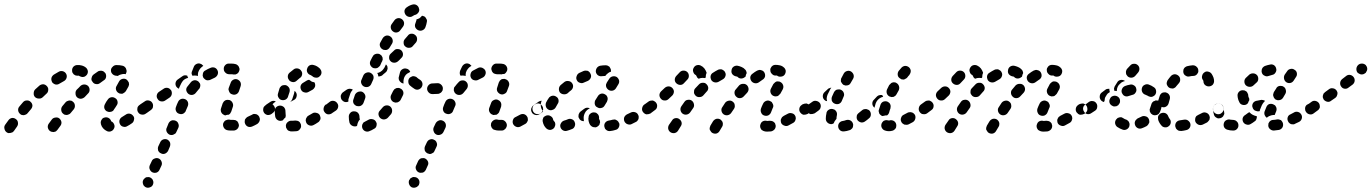

<svg xmlns="http://www.w3.org/2000/svg" viewBox="-45 -587 6429 900"><path d="M29 -29Q21 -35 11 -34Q1 -32 -5 -24Q-15 -11 -21 -2Q-27 7 -24 17Q-22 27 -14 33Q-10 36 -5 37Q0 37 5 36Q10 35 14 33Q18 30 21 26Q26 18 35 6Q41 -3 39 -13Q38 -23 29 -29ZM233 -32Q225 -38 215 -36Q204 -35 198 -27L184 -8Q178 0 179 10Q181 21 189 27Q193 30 198 31Q203 32 207 32Q212 31 217 29Q221 26 224 22L238 3Q244 -5 243 -15Q241 -25 233 -32ZM467 30Q472 30 476 28Q481 26 484 23Q488 19 490 14Q494 5 490 -4Q486 -14 477 -18Q476 -18 476 -19Q473 -29 464 -34Q455 -39 445 -36Q440 -35 436 -32Q433 -29 430 -24Q428 -20 427 -15Q427 -10 428 -5Q431 6 438 14Q446 23 457 28Q462 30 467 30ZM580 -43Q577 -47 573 -50Q569 -53 564 -54Q559 -55 554 -54Q549 -53 545 -50Q535 -44 526 -38Q518 -33 515 -23Q513 -13 518 -4Q523 5 533 7Q543 10 552 4Q562 -1 573 -9Q581 -14 583 -25Q586 -35 580 -43ZM98 -110Q91 -117 80 -116Q70 -116 63 -108Q54 -98 46 -88Q39 -80 40 -70Q41 -60 49 -53Q52 -50 57 -48Q62 -47 67 -47Q72 -48 76 -50Q81 -52 84 -56Q92 -66 100 -75Q107 -83 107 -93Q106 -103 98 -110ZM297 -110Q294 -113 289 -115Q284 -116 279 -116Q274 -115 270 -113Q265 -111 262 -107L247 -89Q241 -81 242 -71Q243 -60 251 -54Q254 -51 259 -49Q264 -48 269 -48Q274 -49 278 -51Q283 -53 286 -57L301 -75Q307 -83 306 -93Q305 -104 297 -110ZM652 -73Q652 -78 651 -82Q650 -87 647 -91Q642 -100 631 -102Q621 -103 613 -97L609 -95Q605 -92 602 -88Q599 -84 599 -79Q598 -74 599 -69Q600 -64 603 -60Q609 -51 619 -50Q629 -48 638 -54L641 -57Q645 -59 648 -64Q651 -68 652 -73ZM444 -80Q447 -70 456 -65Q461 -63 466 -62Q470 -62 475 -63Q480 -64 484 -67Q488 -70 490 -75Q492 -79 495 -82L502 -93Q508 -101 506 -111Q504 -122 495 -127Q486 -133 476 -131Q466 -129 460 -120L453 -110Q450 -105 447 -99Q442 -90 444 -80ZM368 -184Q360 -191 350 -191Q340 -191 332 -184Q324 -175 315 -167Q308 -159 309 -149Q309 -138 316 -131Q324 -124 334 -124Q344 -125 352 -132Q360 -140 367 -148Q375 -155 375 -166Q375 -176 368 -184ZM181 -165Q182 -170 180 -175Q178 -180 175 -183Q168 -191 158 -192Q148 -192 140 -186Q130 -177 120 -168Q113 -161 113 -150Q112 -140 119 -132Q127 -125 137 -125Q147 -124 155 -131Q164 -140 173 -148Q177 -151 179 -156Q181 -160 181 -165ZM511 -151Q515 -148 520 -148Q525 -147 530 -148Q534 -150 538 -153Q542 -156 545 -160Q551 -170 557 -181Q559 -185 560 -190Q560 -195 559 -200Q557 -204 554 -208Q551 -212 547 -215Q538 -220 528 -217Q518 -214 513 -205Q507 -195 502 -185Q496 -176 499 -166Q502 -156 511 -151ZM248 -203 255 -207Q264 -212 267 -222Q270 -232 265 -241Q260 -250 250 -253Q240 -256 231 -251L224 -247Q216 -242 207 -237Q203 -234 200 -230Q197 -226 196 -221Q195 -216 196 -211Q197 -207 199 -202Q205 -194 215 -191Q225 -189 234 -195Q241 -199 248 -203ZM449 -244Q446 -248 442 -251Q438 -254 433 -255Q428 -256 423 -255Q418 -255 414 -252Q404 -245 394 -238Q390 -235 387 -230Q385 -226 384 -221Q383 -216 384 -211Q386 -207 389 -203Q395 -194 405 -193Q415 -191 423 -197Q433 -204 441 -210Q450 -215 452 -225Q454 -235 449 -244ZM342 -226Q347 -226 352 -228Q356 -230 360 -234Q367 -241 367 -252Q366 -262 359 -269Q350 -277 338 -280Q328 -283 315 -282Q305 -281 298 -273Q292 -265 293 -255Q293 -250 295 -246Q298 -241 301 -238Q305 -235 310 -233Q315 -232 320 -232Q323 -233 325 -232Q329 -229 333 -228Q338 -226 342 -226ZM483 -239Q479 -243 477 -247Q475 -252 475 -257Q475 -267 483 -274Q490 -282 501 -282Q517 -282 529 -279Q534 -278 538 -275Q542 -272 545 -267Q547 -263 548 -258Q549 -253 548 -249Q547 -246 546 -244Q545 -241 544 -239Q542 -240 541 -240Q531 -241 522 -238Q514 -236 507 -231Q504 -232 500 -232Q495 -232 491 -234Q486 -236 483 -239Z M626 277Q627 282 631 285Q634 289 639 291Q648 295 658 291Q668 288 672 278Q674 273 674 268Q674 263 672 259Q671 254 667 251Q664 247 659 245Q655 243 650 243Q645 243 640 244Q636 246 632 250Q628 253 626 258Q624 262 624 267Q624 272 626 277ZM657 207Q659 212 662 215Q665 219 670 221Q679 225 689 222Q699 218 703 208L712 189Q716 180 712 170Q708 160 699 156Q690 152 680 156Q670 159 666 169L657 188Q655 193 655 198Q655 203 657 207ZM696 118Q698 123 702 127Q705 130 710 132Q719 137 729 133Q738 129 743 120L751 101Q755 91 752 81Q748 72 739 67Q729 63 719 67Q710 71 706 80L697 99Q695 104 695 109Q695 114 696 118ZM749 44Q754 46 759 46Q764 46 768 44Q773 42 777 39Q780 36 782 31L791 12Q795 2 791 -7Q788 -17 778 -21Q774 -23 769 -23Q764 -24 759 -22Q754 -20 751 -17Q747 -13 745 -9L737 11Q732 20 736 30Q740 39 749 44ZM1068 17Q1075 9 1075 -1Q1074 -6 1072 -11Q1070 -15 1067 -19Q1063 -22 1058 -24Q1054 -25 1049 -25Q1043 -25 1037 -25Q1034 -25 1032 -26Q1027 -27 1022 -26Q1017 -25 1013 -23Q1009 -21 1006 -17Q1003 -13 1001 -8Q999 2 1004 11Q1009 20 1019 23Q1027 25 1037 25Q1044 25 1051 25Q1061 24 1068 17ZM1172 -21Q1174 -26 1173 -31Q1172 -36 1170 -40Q1167 -45 1163 -48Q1159 -51 1155 -52Q1150 -53 1145 -53Q1140 -52 1136 -49Q1126 -44 1117 -40Q1112 -38 1109 -34Q1105 -30 1103 -26Q1102 -21 1102 -16Q1102 -11 1104 -7Q1108 3 1118 7Q1127 10 1137 6Q1149 1 1161 -6Q1165 -9 1168 -13Q1171 -17 1172 -21ZM993 -59Q990 -64 990 -69Q989 -74 991 -79Q994 -89 999 -103Q1001 -107 1004 -111Q1008 -115 1012 -117Q1017 -119 1022 -119Q1027 -119 1031 -118Q1041 -114 1045 -105Q1050 -95 1046 -85Q1042 -73 1039 -64Q1037 -59 1034 -55Q1031 -51 1026 -49Q1026 -49 1026 -49Q1026 -49 1026 -49Q1023 -49 1020 -49Q1015 -48 1011 -46Q1010 -47 1009 -47Q1008 -47 1007 -47Q1003 -49 999 -52Q995 -55 993 -59ZM1239 -91Q1233 -100 1223 -102Q1213 -103 1205 -97L1199 -93Q1195 -90 1192 -86Q1189 -82 1189 -77Q1188 -72 1189 -67Q1190 -63 1193 -58Q1199 -50 1209 -48Q1219 -47 1228 -53L1233 -57Q1242 -63 1244 -73Q1245 -83 1239 -91ZM672 -87Q673 -92 672 -97Q671 -102 668 -106Q663 -114 652 -116Q642 -118 634 -112L613 -98Q609 -95 606 -91Q603 -86 602 -81Q602 -77 603 -72Q604 -67 606 -63Q609 -59 613 -56Q618 -53 623 -52Q627 -52 632 -53Q637 -54 641 -56L662 -71Q666 -74 669 -78Q672 -82 672 -87ZM823 -122Q813 -126 804 -123Q794 -119 790 -110Q784 -98 780 -86Q776 -76 780 -67Q784 -57 794 -54Q799 -52 804 -52Q809 -52 813 -54Q818 -56 821 -60Q825 -63 826 -68Q830 -79 835 -89Q839 -98 836 -108Q832 -118 823 -122ZM757 -164Q754 -168 750 -171Q746 -174 741 -175Q736 -176 731 -175Q726 -174 722 -171L701 -157Q692 -151 690 -141Q688 -131 694 -123Q699 -114 709 -112Q720 -110 728 -115L749 -129Q758 -135 760 -145Q762 -155 757 -164ZM894 -187Q894 -192 892 -196Q889 -201 886 -204Q878 -211 868 -211Q857 -210 850 -202Q842 -193 834 -182Q827 -174 828 -164Q830 -154 838 -147Q846 -141 856 -142Q867 -144 873 -152Q880 -161 887 -169Q891 -172 892 -177Q894 -182 894 -187ZM1029 -158Q1031 -153 1034 -150Q1038 -146 1043 -145Q1052 -141 1062 -145Q1071 -149 1075 -159Q1080 -173 1083 -183Q1086 -193 1082 -202Q1077 -211 1067 -215Q1057 -218 1048 -213Q1039 -208 1036 -198Q1033 -189 1028 -177Q1026 -172 1026 -167Q1027 -162 1029 -158ZM830 -220Q834 -221 837 -222Q835 -225 834 -228Q833 -230 833 -232Q827 -235 820 -234Q814 -233 809 -229Q800 -223 789 -215Q780 -209 778 -199Q776 -189 782 -180Q784 -177 787 -175Q790 -173 794 -171Q794 -174 795 -176L804 -195Q808 -203 814 -210Q821 -217 830 -220ZM975 -256Q971 -266 961 -270Q951 -273 942 -269Q929 -264 918 -257Q913 -255 910 -251Q907 -247 906 -242Q905 -237 905 -232Q906 -227 908 -223Q911 -219 915 -216Q919 -212 924 -211Q928 -210 933 -211Q938 -211 943 -214Q952 -219 962 -223Q971 -228 975 -237Q979 -247 975 -256ZM853 -243Q853 -250 856 -255L864 -275Q868 -284 878 -288Q888 -292 897 -287Q901 -286 903 -283Q906 -281 908 -278Q907 -277 906 -277Q899 -272 893 -265Q887 -257 884 -248Q882 -239 883 -231Q875 -233 867 -233Q862 -233 857 -232Q854 -237 853 -243ZM1030 -239Q1019 -239 1012 -246Q1004 -253 1004 -263Q1003 -273 1010 -281Q1017 -289 1027 -289Q1033 -289 1039 -289Q1051 -289 1061 -286Q1066 -284 1069 -281Q1073 -278 1075 -273Q1077 -269 1078 -264Q1078 -259 1076 -254Q1074 -248 1070 -244Q1065 -240 1059 -238Q1058 -238 1056 -238Q1053 -238 1051 -238Q1049 -238 1047 -238Q1046 -238 1044 -239Q1042 -239 1039 -239Q1034 -239 1030 -239Z M1361 18Q1368 10 1366 0Q1366 -5 1363 -9Q1361 -14 1357 -17Q1353 -20 1348 -21Q1343 -22 1339 -22Q1333 -21 1327 -21Q1324 -21 1322 -21Q1312 -22 1304 -15Q1296 -9 1295 2Q1295 7 1296 11Q1298 16 1301 20Q1304 24 1308 26Q1313 28 1318 29Q1322 29 1327 29Q1336 29 1345 28Q1355 27 1361 18ZM1457 -28Q1458 -33 1457 -38Q1456 -43 1454 -47Q1449 -56 1438 -58Q1428 -61 1420 -56Q1410 -50 1401 -45Q1397 -43 1394 -39Q1391 -35 1389 -30Q1388 -26 1388 -21Q1389 -16 1391 -11Q1396 -2 1406 1Q1416 4 1425 -1Q1435 -6 1445 -13Q1449 -15 1452 -19Q1455 -23 1457 -28ZM1245 -41Q1243 -53 1243 -66V-67Q1243 -78 1250 -85Q1258 -92 1268 -92Q1273 -92 1278 -90Q1282 -88 1286 -85Q1289 -81 1291 -77Q1293 -72 1293 -67V-66Q1293 -57 1294 -50Q1295 -46 1294 -42Q1294 -38 1292 -35Q1291 -34 1289 -33Q1284 -28 1281 -23Q1279 -22 1277 -22Q1276 -21 1274 -21Q1264 -19 1255 -25Q1247 -31 1245 -41ZM1523 -73Q1523 -78 1522 -82Q1521 -87 1518 -91Q1513 -100 1502 -102Q1492 -103 1484 -97H1482Q1474 -91 1472 -80Q1470 -70 1476 -62Q1482 -53 1492 -51Q1502 -50 1511 -56L1512 -57Q1516 -59 1519 -64Q1522 -68 1523 -73ZM1235 -101Q1240 -107 1247 -110Q1246 -111 1245 -113Q1239 -115 1233 -114Q1228 -113 1223 -110Q1214 -104 1205 -98Q1196 -92 1194 -81Q1193 -71 1198 -63Q1202 -57 1208 -54Q1214 -52 1221 -52Q1221 -59 1221 -66V-67Q1221 -76 1224 -85Q1228 -94 1235 -101ZM1334 -119 1315 -109Q1318 -112 1321 -115Q1326 -123 1328 -132Q1330 -140 1333 -147Q1335 -154 1336 -161Q1338 -160 1340 -157Q1341 -155 1343 -153Q1348 -144 1345 -134Q1343 -124 1334 -119ZM1276 -118Q1286 -116 1295 -121Q1304 -127 1306 -137Q1309 -146 1312 -155Q1315 -165 1311 -174Q1306 -183 1297 -187Q1292 -189 1287 -188Q1282 -188 1277 -186Q1273 -184 1270 -180Q1266 -176 1265 -172Q1261 -160 1258 -148Q1255 -138 1261 -129Q1266 -120 1276 -118ZM1429 -201Q1423 -202 1417 -204Q1410 -208 1404 -213Q1404 -213 1404 -213Q1401 -213 1399 -212Q1396 -211 1394 -210Q1387 -205 1376 -199Q1367 -194 1364 -184Q1362 -174 1367 -165Q1372 -156 1382 -154Q1392 -151 1401 -156Q1412 -162 1421 -167Q1429 -173 1432 -182Q1434 -192 1429 -201ZM1304 -228Q1304 -223 1306 -218Q1308 -214 1311 -210Q1318 -203 1329 -202Q1339 -202 1346 -209Q1353 -215 1360 -221Q1369 -226 1371 -237Q1373 -247 1367 -255Q1361 -264 1351 -266Q1340 -268 1332 -262Q1321 -254 1312 -246Q1308 -242 1306 -238Q1304 -233 1304 -228ZM1407 -281Q1398 -276 1395 -266Q1391 -256 1396 -247Q1401 -238 1411 -235Q1414 -234 1416 -232Q1418 -231 1419 -230Q1426 -223 1437 -223Q1447 -222 1454 -230Q1458 -233 1460 -238Q1462 -242 1462 -247Q1462 -252 1460 -257Q1458 -261 1455 -265Q1449 -271 1441 -276Q1434 -280 1426 -282Q1416 -285 1407 -281Z M1720 2Q1721 -3 1721 -7Q1720 -12 1717 -17Q1712 -26 1702 -28Q1692 -31 1683 -26Q1675 -21 1668 -18Q1663 -16 1659 -13Q1656 -9 1654 -5Q1652 0 1652 5Q1652 10 1654 15Q1658 24 1667 28Q1677 32 1686 28Q1697 24 1708 17Q1713 15 1716 11Q1719 7 1720 2ZM1593 -13Q1590 -26 1590 -40Q1590 -40 1590 -41Q1590 -51 1598 -59Q1605 -66 1616 -65Q1626 -65 1633 -58Q1640 -50 1640 -40Q1640 -40 1640 -40Q1640 -33 1642 -27Q1636 -21 1633 -13Q1630 -6 1629 2Q1628 3 1627 4Q1625 4 1624 5Q1614 7 1605 2Q1596 -3 1593 -13ZM1784 -88Q1776 -94 1766 -93Q1756 -92 1749 -84Q1743 -77 1736 -69Q1729 -62 1729 -52Q1730 -41 1737 -34Q1745 -27 1755 -27Q1766 -28 1773 -35Q1780 -43 1788 -52Q1794 -60 1793 -71Q1792 -81 1784 -88ZM1536 -103Q1530 -112 1520 -114Q1509 -116 1501 -110L1484 -97Q1475 -92 1473 -81Q1472 -71 1478 -63Q1483 -54 1494 -52Q1504 -51 1512 -57L1530 -69Q1538 -75 1540 -85Q1542 -95 1536 -103ZM1627 -90Q1631 -89 1636 -89Q1641 -89 1646 -91Q1650 -93 1654 -97Q1657 -100 1659 -105Q1662 -114 1666 -124Q1670 -134 1666 -143Q1661 -153 1652 -157Q1647 -159 1642 -158Q1637 -158 1633 -156Q1628 -154 1625 -151Q1621 -147 1619 -143Q1615 -132 1612 -122Q1608 -113 1612 -103Q1617 -94 1627 -90ZM1832 -172Q1827 -175 1822 -175Q1818 -175 1813 -174Q1808 -172 1804 -169Q1801 -166 1798 -161Q1794 -152 1789 -143Q1784 -134 1787 -124Q1790 -114 1799 -109Q1803 -107 1808 -106Q1813 -106 1818 -107Q1823 -109 1827 -112Q1831 -115 1833 -119Q1838 -129 1843 -139Q1848 -148 1845 -158Q1841 -168 1832 -172ZM1609 -167Q1602 -171 1594 -171Q1586 -171 1579 -166L1562 -154Q1558 -151 1556 -147Q1553 -142 1552 -137Q1552 -132 1553 -128Q1554 -123 1557 -119Q1562 -112 1571 -109Q1580 -107 1588 -111Q1588 -112 1588 -113Q1587 -122 1591 -130Q1594 -140 1598 -151Q1602 -159 1608 -166Q1608 -166 1609 -167ZM2009 -171Q2009 -181 2002 -189Q1995 -196 1984 -196H1983Q1972 -196 1965 -189Q1957 -181 1957 -171Q1957 -161 1965 -153Q1972 -146 1982 -146H1984Q1994 -146 2002 -153Q2009 -161 2009 -171ZM1915 -167Q1920 -168 1924 -171Q1929 -174 1931 -178Q1937 -187 1935 -197Q1933 -207 1924 -213Q1917 -217 1910 -223Q1907 -227 1902 -228Q1897 -230 1892 -230Q1887 -230 1883 -227Q1878 -225 1875 -222Q1868 -214 1869 -204Q1869 -193 1877 -186Q1886 -178 1897 -171Q1901 -168 1906 -167Q1911 -166 1915 -167ZM1662 -181Q1671 -177 1681 -180Q1691 -184 1695 -193L1704 -213Q1708 -222 1705 -232Q1701 -241 1691 -246Q1682 -250 1672 -246Q1663 -243 1658 -233L1650 -214Q1645 -205 1649 -195Q1653 -185 1662 -181ZM1827 -209Q1824 -214 1824 -218Q1823 -223 1825 -228Q1828 -238 1830 -248Q1833 -258 1842 -263Q1851 -268 1861 -265Q1867 -264 1871 -260Q1876 -256 1878 -250Q1875 -249 1873 -247Q1864 -243 1858 -237Q1852 -230 1849 -222Q1846 -212 1846 -202Q1846 -199 1847 -196Q1845 -196 1844 -196Q1843 -197 1841 -197Q1837 -198 1833 -202Q1829 -205 1827 -209ZM1757 -270 1764 -285Q1765 -285 1765 -284Q1765 -284 1766 -283Q1769 -280 1771 -275Q1772 -270 1772 -265Q1771 -260 1769 -256Q1767 -251 1763 -248L1751 -238L1747 -234Q1743 -231 1738 -230Q1733 -228 1728 -229Q1728 -234 1726 -240Q1725 -242 1723 -245Q1726 -245 1729 -246Q1738 -249 1746 -256Q1752 -262 1757 -270ZM1700 -319 1692 -303Q1687 -294 1690 -284Q1694 -274 1703 -269Q1707 -267 1712 -267Q1717 -266 1722 -268Q1727 -269 1730 -273Q1734 -276 1737 -280L1744 -296L1746 -299Q1748 -303 1749 -308Q1749 -313 1748 -318Q1746 -323 1743 -327Q1740 -330 1735 -333Q1726 -337 1716 -334Q1706 -331 1702 -322ZM1837 -350Q1830 -357 1819 -357Q1809 -358 1802 -350Q1794 -343 1787 -336Q1779 -329 1779 -319Q1778 -308 1785 -301Q1792 -293 1803 -293Q1813 -293 1821 -300Q1829 -307 1836 -315Q1844 -322 1844 -332Q1844 -342 1837 -350ZM1748 -356Q1752 -353 1757 -353Q1762 -352 1767 -353Q1771 -354 1775 -357Q1779 -360 1782 -365L1793 -383Q1798 -392 1795 -402Q1792 -412 1783 -417Q1775 -422 1765 -420Q1755 -417 1749 -408L1739 -390Q1733 -381 1736 -371Q1739 -361 1748 -356ZM1901 -423Q1893 -430 1882 -429Q1872 -428 1866 -419Q1860 -412 1853 -404Q1846 -396 1847 -386Q1847 -375 1855 -369Q1863 -362 1873 -363Q1884 -363 1890 -371Q1898 -380 1905 -388Q1911 -396 1910 -407Q1909 -417 1901 -423ZM1798 -439Q1806 -433 1816 -435Q1826 -437 1832 -446Q1838 -454 1844 -462Q1850 -470 1849 -481Q1847 -491 1839 -497Q1831 -503 1821 -502Q1810 -500 1804 -492Q1798 -484 1791 -474Q1785 -466 1787 -455Q1789 -445 1798 -439ZM1951 -503Q1949 -507 1944 -510Q1940 -512 1935 -513Q1935 -513 1934 -513Q1934 -513 1933 -513Q1928 -507 1922 -502Q1915 -498 1907 -496Q1907 -495 1907 -494Q1907 -493 1907 -492Q1905 -486 1902 -477Q1898 -468 1902 -458Q1907 -449 1916 -445Q1926 -441 1935 -445Q1945 -449 1949 -459Q1954 -472 1956 -485Q1957 -489 1956 -494Q1954 -499 1951 -503ZM1856 -518Q1862 -510 1872 -508Q1882 -506 1890 -512Q1894 -514 1897 -516Q1899 -517 1900 -517Q1905 -518 1909 -521Q1913 -524 1916 -528Q1919 -532 1920 -537Q1921 -542 1919 -547Q1917 -557 1908 -563Q1900 -568 1890 -566Q1876 -563 1862 -553Q1853 -547 1851 -537Q1850 -527 1856 -518Z M1885 291Q1890 293 1895 293Q1900 293 1905 291Q1909 290 1913 286Q1917 283 1919 279V278Q1923 269 1920 259Q1916 249 1907 245Q1902 243 1897 243Q1892 242 1888 244Q1883 246 1879 249Q1876 252 1874 257H1873Q1869 267 1873 277Q1876 286 1885 291ZM1918 221Q1922 223 1927 223Q1932 223 1937 222Q1942 220 1945 217Q1949 213 1951 209L1960 189Q1965 180 1961 170Q1957 161 1948 156Q1944 154 1939 154Q1934 154 1929 155Q1924 157 1921 160Q1917 164 1915 168L1906 188Q1901 197 1905 207Q1909 217 1918 221ZM1946 118Q1948 123 1951 126Q1955 130 1959 132Q1964 134 1969 135Q1974 135 1978 133Q1983 131 1987 128Q1990 125 1992 120L2001 101Q2006 91 2002 82Q1999 72 1989 68Q1980 63 1970 67Q1961 70 1956 80L1947 99Q1945 104 1945 109Q1945 113 1946 118ZM2001 44Q2010 48 2020 44Q2029 41 2034 31L2043 12Q2047 3 2044 -7Q2040 -17 2031 -21Q2021 -26 2012 -22Q2002 -18 1997 -9L1988 10Q1984 20 1988 29Q1991 39 2001 44ZM2316 23Q2321 20 2324 17Q2327 13 2329 9Q2331 4 2331 -1Q2330 -11 2323 -18Q2315 -26 2305 -25Q2300 -25 2294 -25Q2291 -25 2289 -26Q2279 -29 2270 -24Q2261 -19 2257 -9Q2256 -4 2256 1Q2257 6 2259 10Q2262 14 2265 18Q2269 21 2274 22Q2283 25 2294 25Q2300 25 2307 25Q2311 25 2316 23ZM2429 -21Q2430 -26 2429 -31Q2429 -36 2426 -40Q2421 -49 2411 -52Q2401 -54 2392 -49Q2382 -43 2373 -39Q2363 -35 2360 -26Q2356 -16 2360 -6Q2362 -2 2366 2Q2369 5 2374 7Q2378 9 2383 9Q2388 9 2393 7Q2405 1 2417 -6Q2421 -8 2424 -12Q2427 -16 2429 -21ZM2248 -80Q2252 -91 2257 -104Q2260 -114 2270 -118Q2279 -123 2289 -119Q2293 -117 2297 -114Q2301 -110 2303 -106Q2305 -101 2305 -96Q2305 -91 2304 -87Q2299 -75 2296 -65Q2295 -60 2291 -56Q2288 -53 2284 -50Q2283 -50 2283 -50Q2282 -49 2281 -49Q2279 -49 2278 -49Q2273 -49 2269 -48Q2268 -48 2267 -48Q2266 -48 2265 -49Q2255 -52 2250 -61Q2245 -70 2248 -80ZM2501 -73Q2501 -78 2500 -83Q2499 -87 2496 -91Q2490 -100 2480 -102Q2470 -103 2462 -97L2455 -93Q2451 -90 2449 -86Q2446 -82 2445 -77Q2444 -72 2445 -67Q2447 -62 2449 -58Q2455 -50 2466 -48Q2476 -46 2484 -52L2490 -57Q2495 -60 2497 -64Q2500 -68 2501 -73ZM2076 -122Q2067 -126 2057 -123Q2047 -119 2043 -110Q2037 -98 2033 -86Q2029 -76 2033 -67Q2037 -57 2047 -54Q2057 -50 2066 -54Q2076 -58 2079 -68Q2083 -79 2088 -89Q2093 -98 2089 -108Q2085 -118 2076 -122ZM2140 -204Q2133 -211 2122 -210Q2112 -210 2105 -202Q2096 -193 2088 -182Q2084 -179 2083 -174Q2082 -169 2082 -164Q2083 -159 2085 -155Q2088 -150 2092 -147Q2100 -141 2110 -142Q2120 -143 2127 -151Q2134 -160 2141 -168Q2148 -176 2148 -186Q2148 -197 2140 -204ZM2300 -146Q2310 -142 2319 -147Q2329 -151 2332 -161Q2337 -174 2341 -185Q2344 -195 2339 -204Q2334 -213 2324 -216Q2320 -218 2315 -217Q2310 -217 2305 -215Q2301 -212 2298 -209Q2295 -205 2293 -200Q2290 -190 2286 -178Q2282 -168 2286 -159Q2291 -150 2300 -146ZM2025 -156Q2028 -160 2030 -164Q2031 -169 2031 -174Q2030 -184 2022 -191Q2014 -198 2004 -197Q1994 -196 1984 -196Q1974 -196 1966 -189Q1959 -181 1959 -171Q1959 -166 1961 -161Q1963 -157 1966 -153Q1970 -150 1974 -148Q1979 -146 1984 -146Q1996 -146 2008 -147Q2013 -147 2017 -150Q2022 -152 2025 -156ZM2230 -256Q2228 -260 2224 -264Q2220 -267 2216 -269Q2211 -271 2206 -271Q2201 -271 2197 -269Q2184 -263 2172 -256Q2163 -251 2161 -241Q2158 -231 2163 -222Q2168 -213 2178 -211Q2188 -208 2197 -213Q2207 -218 2217 -223Q2226 -227 2230 -237Q2234 -246 2230 -256ZM2110 -244Q2110 -250 2112 -256L2121 -275Q2126 -284 2135 -288Q2145 -292 2155 -287Q2158 -286 2160 -283Q2163 -281 2165 -278Q2163 -277 2161 -276Q2153 -271 2148 -264Q2142 -257 2139 -247Q2137 -239 2138 -231Q2130 -233 2121 -233Q2118 -233 2114 -232Q2110 -237 2110 -244ZM2285 -239Q2280 -239 2275 -241Q2270 -242 2267 -245Q2263 -249 2261 -253Q2259 -258 2258 -263Q2258 -273 2265 -281Q2272 -289 2282 -289Q2289 -289 2296 -289Q2306 -289 2315 -287Q2325 -284 2330 -275Q2335 -266 2332 -256Q2330 -251 2326 -246Q2323 -242 2318 -240Q2316 -240 2314 -240Q2309 -240 2304 -238Q2303 -238 2302 -239Q2302 -239 2301 -239Q2299 -239 2296 -239Q2290 -239 2285 -239Z M2858 -8Q2856 -13 2853 -17Q2850 -21 2846 -23Q2842 -26 2837 -27Q2832 -27 2827 -26Q2817 -23 2809 -22Q2798 -20 2792 -12Q2786 -4 2788 7Q2789 11 2791 16Q2794 20 2798 23Q2802 26 2807 27Q2812 28 2817 27Q2828 26 2840 22Q2850 20 2855 11Q2860 2 2858 -8ZM2649 5Q2651 0 2651 -5Q2651 -10 2649 -14Q2646 -24 2636 -28Q2626 -32 2617 -28Q2608 -24 2600 -22Q2590 -19 2585 -10Q2579 -1 2582 9Q2585 19 2594 24Q2603 29 2613 26Q2624 23 2636 18Q2640 17 2644 13Q2647 10 2649 5ZM2551 14Q2555 10 2556 5Q2558 1 2558 -4Q2558 -9 2556 -14Q2553 -18 2550 -22Q2548 -23 2548 -26Q2546 -37 2537 -42Q2529 -48 2518 -46Q2514 -45 2509 -42Q2505 -40 2502 -36Q2500 -31 2499 -27Q2498 -22 2499 -17Q2503 3 2516 15Q2524 22 2534 22Q2544 21 2551 14ZM2737 9Q2732 8 2728 5Q2724 2 2721 -2Q2713 -15 2713 -32Q2713 -34 2714 -37Q2714 -48 2722 -54Q2730 -61 2740 -60Q2745 -60 2750 -58Q2754 -55 2757 -52Q2761 -48 2762 -43Q2764 -38 2763 -34Q2763 -33 2763 -32Q2763 -29 2764 -28Q2766 -24 2767 -21Q2768 -17 2768 -13Q2767 -10 2766 -8Q2766 -6 2766 -5Q2764 -2 2762 1Q2759 4 2756 6Q2752 9 2747 10Q2742 10 2737 9ZM2948 -29Q2949 -34 2949 -39Q2949 -44 2946 -49Q2942 -58 2932 -61Q2922 -64 2913 -60Q2904 -55 2894 -51Q2885 -46 2881 -37Q2878 -27 2882 -18Q2884 -13 2888 -10Q2892 -6 2896 -5Q2901 -3 2906 -3Q2911 -3 2915 -5Q2925 -10 2935 -15Q2940 -17 2943 -21Q2946 -25 2948 -29ZM2707 -71Q2713 -76 2720 -79Q2713 -83 2705 -82Q2698 -81 2692 -76Q2684 -70 2676 -64Q2672 -61 2670 -56Q2667 -52 2667 -47Q2666 -42 2667 -37Q2669 -32 2672 -28Q2675 -24 2681 -21Q2686 -19 2692 -19Q2691 -25 2691 -32Q2691 -35 2691 -39Q2692 -48 2696 -56Q2700 -65 2707 -71ZM3012 -91Q3009 -95 3004 -98Q3000 -101 2995 -102Q2990 -102 2986 -101Q2981 -100 2977 -98L2975 -97Q2967 -91 2965 -80Q2963 -70 2969 -62Q2972 -58 2976 -55Q2980 -52 2985 -51Q2990 -51 2995 -52Q3000 -53 3004 -55L3005 -56Q3014 -62 3016 -73Q3017 -83 3012 -91ZM2455 -63Q2450 -71 2451 -81Q2453 -92 2462 -98Q2468 -102 2478 -109Q2481 -112 2486 -113Q2490 -115 2494 -115Q2491 -107 2490 -100Q2489 -90 2492 -80Q2495 -72 2501 -64Q2495 -60 2490 -56Q2482 -51 2472 -52Q2461 -54 2455 -63ZM2526 -73Q2535 -68 2545 -72Q2555 -75 2560 -84Q2564 -92 2569 -100Q2575 -108 2573 -119Q2571 -129 2562 -134Q2558 -137 2553 -138Q2548 -139 2543 -138Q2538 -137 2534 -134Q2530 -132 2527 -127Q2520 -117 2515 -107Q2511 -97 2514 -87Q2517 -78 2526 -73ZM2743 -99Q2744 -94 2747 -90Q2750 -86 2755 -84Q2764 -78 2774 -81Q2784 -83 2789 -92Q2794 -100 2800 -110Q2802 -114 2803 -119Q2804 -124 2803 -129Q2802 -133 2799 -138Q2796 -142 2792 -144Q2783 -150 2773 -148Q2763 -145 2758 -137Q2751 -127 2746 -118Q2743 -114 2743 -109Q2742 -104 2743 -99ZM2580 -153Q2587 -146 2597 -145Q2608 -144 2616 -150Q2623 -157 2631 -163Q2639 -169 2641 -179Q2643 -189 2636 -198Q2630 -206 2620 -207Q2610 -209 2601 -203Q2592 -196 2584 -189Q2576 -182 2575 -172Q2574 -161 2580 -153ZM2796 -182Q2797 -177 2800 -173Q2803 -169 2807 -166Q2816 -160 2826 -162Q2836 -164 2842 -173Q2848 -183 2853 -191Q2859 -200 2857 -210Q2854 -220 2846 -226Q2837 -231 2827 -229Q2817 -227 2811 -218Q2806 -210 2800 -201Q2797 -196 2796 -192Q2795 -187 2796 -182ZM2659 -211Q2663 -202 2673 -199Q2683 -195 2692 -200Q2701 -204 2711 -208Q2720 -213 2724 -222Q2728 -232 2723 -241Q2721 -246 2718 -249Q2714 -253 2710 -255Q2705 -256 2700 -256Q2695 -256 2690 -254Q2680 -250 2670 -245Q2661 -240 2658 -230Q2654 -220 2659 -211ZM2758 -234Q2750 -240 2748 -250Q2747 -260 2753 -269Q2759 -277 2769 -279Q2782 -281 2792 -281H2794Q2799 -281 2804 -279Q2808 -277 2812 -274Q2815 -270 2817 -265Q2819 -261 2819 -256Q2819 -255 2819 -253Q2819 -252 2819 -251Q2811 -249 2805 -244Q2800 -240 2795 -235Q2794 -233 2793 -231H2792Q2786 -231 2777 -230Q2767 -228 2758 -234Z M3343 -11Q3342 -16 3339 -20Q3336 -24 3332 -27Q3323 -32 3313 -30Q3303 -27 3297 -18L3285 2Q3283 6 3282 11Q3281 16 3282 21Q3284 25 3287 29Q3289 33 3294 36Q3303 41 3313 39Q3323 36 3328 27L3340 7Q3343 3 3343 -2Q3344 -7 3343 -11ZM3150 -13Q3149 -18 3146 -22Q3143 -26 3139 -29Q3131 -35 3120 -33Q3110 -31 3105 -22Q3096 -9 3091 -2Q3086 6 3087 16Q3089 27 3098 33Q3106 38 3116 37Q3127 35 3133 26Q3138 19 3146 5Q3149 1 3150 -4Q3151 -9 3150 -13ZM3586 19Q3592 11 3591 1Q3590 -4 3588 -9Q3585 -13 3581 -16Q3577 -19 3572 -20Q3568 -21 3563 -21Q3556 -20 3551 -20Q3541 -23 3532 -19Q3523 -15 3520 -5Q3518 -1 3518 4Q3518 9 3520 14Q3522 18 3525 22Q3529 25 3534 27Q3541 30 3550 30Q3559 30 3569 29Q3579 27 3586 19ZM3684 -26Q3686 -30 3685 -35Q3685 -40 3682 -45Q3677 -54 3667 -56Q3657 -59 3648 -54Q3638 -48 3629 -44Q3624 -41 3621 -38Q3618 -34 3616 -29Q3614 -24 3615 -20Q3615 -15 3617 -10Q3622 -1 3632 2Q3642 6 3651 1Q3661 -4 3673 -11Q3677 -13 3680 -17Q3683 -21 3684 -26ZM3536 -46Q3541 -44 3546 -44Q3551 -44 3556 -46Q3560 -48 3564 -52Q3567 -55 3569 -60Q3573 -69 3577 -80Q3580 -85 3580 -90Q3580 -95 3578 -99Q3576 -104 3573 -108Q3570 -111 3565 -113Q3556 -118 3546 -114Q3536 -110 3532 -101Q3526 -89 3522 -78Q3519 -68 3523 -59Q3527 -49 3536 -46ZM3399 -94Q3399 -99 3396 -104Q3393 -108 3389 -111Q3381 -117 3371 -115Q3360 -113 3354 -105Q3348 -95 3341 -85Q3335 -77 3337 -67Q3339 -57 3347 -51Q3356 -45 3366 -47Q3376 -49 3382 -57Q3389 -67 3395 -76Q3398 -80 3399 -85Q3400 -90 3399 -94ZM3752 -91Q3749 -95 3745 -98Q3740 -101 3736 -102Q3731 -102 3726 -101Q3721 -100 3717 -98L3713 -95Q3704 -89 3702 -79Q3700 -68 3706 -60Q3709 -56 3713 -53Q3717 -50 3722 -49Q3727 -49 3732 -50Q3737 -51 3741 -53L3745 -56Q3754 -62 3756 -72Q3757 -83 3752 -91ZM3198 -115Q3190 -121 3179 -119Q3169 -118 3163 -109Q3156 -99 3149 -89Q3143 -80 3145 -70Q3147 -60 3155 -54Q3164 -48 3174 -50Q3184 -52 3190 -60Q3197 -71 3204 -80Q3210 -88 3208 -98Q3206 -109 3198 -115ZM3030 -106Q3027 -110 3023 -112Q3019 -115 3014 -116Q3009 -116 3004 -115Q2999 -114 2995 -111Q2986 -104 2977 -98Q2968 -92 2966 -81Q2965 -71 2970 -63Q2973 -59 2978 -56Q2982 -53 2987 -52Q2991 -52 2996 -53Q3001 -54 3005 -56Q3015 -64 3025 -71Q3034 -77 3035 -87Q3037 -97 3030 -106ZM3106 -175Q3099 -182 3089 -182Q3079 -182 3071 -175Q3063 -167 3054 -159Q3047 -152 3046 -142Q3046 -132 3053 -124Q3060 -116 3070 -116Q3080 -115 3088 -122Q3097 -131 3106 -139Q3113 -146 3114 -157Q3114 -167 3106 -175ZM3456 -188Q3448 -195 3438 -194Q3428 -194 3420 -187Q3412 -178 3404 -168Q3397 -161 3398 -150Q3399 -140 3407 -133Q3414 -126 3425 -127Q3435 -128 3442 -136Q3449 -144 3457 -152Q3464 -160 3464 -170Q3463 -181 3456 -188ZM3267 -192Q3260 -200 3249 -199Q3239 -199 3232 -192Q3223 -183 3214 -173Q3211 -170 3209 -165Q3208 -160 3208 -155Q3208 -150 3210 -146Q3213 -141 3216 -138Q3224 -131 3234 -132Q3245 -132 3252 -140Q3260 -149 3267 -157Q3275 -164 3275 -175Q3274 -185 3267 -192ZM3579 -138Q3583 -136 3588 -135Q3593 -135 3598 -136Q3603 -137 3606 -141Q3610 -144 3613 -148L3624 -168Q3629 -178 3626 -187Q3623 -197 3614 -202Q3610 -205 3605 -205Q3600 -206 3595 -205Q3590 -203 3587 -200Q3583 -197 3580 -193L3569 -172Q3564 -163 3567 -153Q3570 -143 3579 -138ZM3177 -249Q3170 -256 3159 -256Q3149 -256 3142 -249Q3135 -242 3125 -231Q3118 -223 3118 -213Q3118 -203 3126 -196Q3134 -189 3144 -189Q3154 -189 3161 -197Q3171 -208 3177 -214Q3184 -221 3184 -231Q3184 -242 3177 -249ZM3538 -247Q3536 -251 3532 -254Q3528 -257 3523 -258Q3518 -260 3513 -259Q3508 -258 3504 -256Q3493 -250 3483 -242Q3474 -236 3472 -226Q3471 -216 3477 -207Q3483 -199 3493 -197Q3503 -195 3512 -201Q3521 -208 3529 -213Q3538 -218 3541 -228Q3543 -238 3538 -247ZM3354 -248Q3352 -253 3348 -256Q3344 -259 3340 -261Q3335 -263 3330 -262Q3325 -262 3321 -260Q3309 -254 3297 -246Q3293 -244 3290 -240Q3287 -236 3286 -231Q3285 -226 3286 -221Q3287 -216 3289 -212Q3295 -203 3305 -201Q3315 -199 3324 -204Q3333 -210 3343 -215Q3352 -220 3355 -229Q3359 -239 3354 -248ZM3230 -218Q3226 -220 3223 -224Q3221 -227 3219 -232Q3218 -234 3217 -235Q3208 -239 3205 -249Q3201 -259 3206 -268Q3211 -278 3220 -281Q3230 -284 3239 -280Q3250 -275 3257 -266Q3263 -258 3267 -247Q3267 -247 3267 -246Q3267 -246 3267 -245Q3265 -241 3264 -236Q3263 -230 3263 -224Q3262 -223 3261 -222Q3261 -222 3260 -221Q3255 -222 3249 -222Q3239 -222 3230 -218ZM3412 -227Q3411 -227 3410 -228Q3408 -229 3405 -229Q3395 -231 3388 -239Q3382 -247 3384 -257Q3385 -268 3393 -274Q3401 -280 3412 -279Q3422 -277 3431 -273Q3441 -269 3448 -261Q3452 -257 3453 -253Q3455 -248 3455 -244Q3451 -237 3450 -229Q3450 -229 3450 -229Q3449 -228 3449 -227Q3448 -226 3447 -226Q3439 -219 3429 -219Q3419 -219 3412 -227ZM3592 -233Q3595 -233 3598 -233Q3598 -232 3598 -232Q3606 -226 3617 -228Q3627 -229 3633 -237Q3639 -246 3638 -256Q3636 -266 3628 -272Q3620 -279 3609 -281Q3600 -283 3590 -283Q3585 -283 3580 -281Q3576 -279 3572 -275Q3569 -271 3567 -267Q3565 -262 3566 -257Q3566 -247 3574 -240Q3581 -232 3592 -233Z M3952 11Q3954 6 3954 1Q3955 -4 3953 -8Q3950 -18 3940 -23Q3931 -27 3921 -24Q3913 -21 3906 -20Q3896 -19 3889 -11Q3883 -3 3884 7Q3885 17 3893 24Q3901 30 3911 29Q3924 28 3938 23Q3942 22 3946 18Q3950 15 3952 11ZM4146 22Q4150 19 4153 15Q4156 11 4156 6Q4157 1 4156 -4Q4154 -14 4145 -20Q4136 -25 4126 -23Q4124 -23 4123 -22Q4123 -22 4122 -22Q4119 -22 4117 -23Q4113 -24 4108 -24Q4103 -23 4098 -21Q4094 -18 4091 -14Q4088 -10 4087 -6Q4084 4 4089 13Q4094 22 4104 25Q4112 28 4122 28Q4129 28 4137 26Q4142 25 4146 22ZM4244 -48Q4241 -53 4237 -56Q4234 -59 4229 -60Q4224 -62 4219 -61Q4214 -61 4210 -59Q4201 -54 4191 -49Q4182 -45 4179 -35Q4175 -25 4180 -16Q4182 -11 4186 -8Q4190 -5 4194 -3Q4199 -2 4204 -2Q4209 -2 4214 -4Q4223 -9 4233 -14Q4242 -19 4245 -29Q4248 -39 4244 -48ZM3834 -12Q3830 -16 3828 -20Q3826 -25 3826 -30Q3826 -31 3826 -32Q3826 -43 3829 -56Q3829 -61 3832 -65Q3835 -70 3839 -72Q3843 -75 3848 -76Q3853 -77 3858 -76Q3863 -75 3867 -73Q3871 -70 3874 -66Q3877 -62 3878 -57Q3879 -52 3878 -47Q3876 -38 3876 -32Q3876 -31 3876 -31Q3876 -31 3876 -31Q3876 -30 3876 -30Q3874 -28 3872 -25Q3866 -18 3863 -9Q3860 -7 3857 -6Q3855 -6 3852 -5Q3847 -5 3842 -7Q3837 -9 3834 -12ZM4032 -67Q4029 -71 4024 -73Q4020 -75 4015 -76Q4010 -76 4005 -75Q4001 -74 3997 -71Q3988 -64 3981 -58Q3977 -55 3974 -51Q3971 -47 3971 -42Q3970 -37 3971 -32Q3972 -27 3975 -23Q3982 -15 3992 -13Q4002 -12 4010 -18Q4019 -24 4028 -32Q4036 -38 4037 -48Q4038 -59 4032 -67ZM4077 -54Q4075 -59 4074 -64Q4073 -69 4075 -73Q4078 -84 4082 -95Q4085 -105 4094 -110Q4104 -114 4114 -111Q4118 -109 4122 -106Q4126 -103 4128 -98Q4130 -94 4130 -89Q4130 -84 4129 -79Q4125 -69 4123 -60Q4122 -56 4119 -52Q4117 -49 4113 -46Q4109 -46 4106 -46Q4099 -45 4092 -43Q4092 -43 4092 -43Q4092 -43 4092 -43Q4087 -44 4084 -47Q4080 -50 4077 -54ZM4308 -91Q4306 -95 4301 -98Q4297 -101 4292 -102Q4287 -102 4283 -101Q4278 -100 4274 -97H4272Q4268 -94 4266 -90Q4263 -85 4262 -81Q4261 -76 4262 -71Q4263 -66 4266 -62Q4269 -58 4273 -55Q4277 -52 4282 -52Q4287 -51 4292 -52Q4297 -53 4301 -56L4302 -57Q4311 -62 4313 -73Q4314 -83 4308 -91ZM3802 -85Q3803 -90 3802 -95Q3801 -100 3798 -104Q3792 -112 3781 -114Q3771 -116 3763 -110Q3754 -103 3746 -98Q3737 -92 3735 -82Q3734 -71 3739 -63Q3742 -59 3746 -56Q3751 -53 3755 -52Q3760 -52 3765 -53Q3770 -54 3774 -56Q3783 -63 3792 -69Q3796 -72 3799 -76Q3801 -80 3802 -85ZM4085 -130Q4089 -132 4095 -133Q4092 -137 4091 -141Q4084 -143 4078 -141Q4071 -140 4066 -135Q4059 -127 4052 -120Q4044 -113 4044 -102Q4044 -92 4051 -85Q4052 -84 4053 -83Q4053 -83 4054 -82Q4057 -92 4060 -103Q4063 -111 4069 -118Q4076 -126 4085 -130ZM3854 -115Q3856 -110 3860 -106Q3863 -103 3868 -101Q3877 -97 3887 -100Q3897 -104 3901 -114Q3905 -123 3909 -133Q3914 -142 3910 -152Q3907 -161 3897 -166Q3893 -168 3888 -168Q3883 -168 3878 -167Q3873 -165 3870 -162Q3866 -158 3864 -154Q3859 -144 3855 -134Q3853 -129 3853 -124Q3853 -119 3854 -115ZM3844 -174Q3839 -173 3836 -170Q3829 -163 3821 -156Q3813 -149 3812 -139Q3811 -128 3818 -120Q3821 -117 3824 -115Q3828 -113 3832 -113Q3830 -119 3830 -126Q3831 -135 3834 -143Q3839 -153 3844 -163Q3847 -171 3852 -176Q3848 -176 3844 -174ZM4124 -135Q4129 -133 4134 -132Q4139 -132 4144 -133Q4148 -135 4152 -138Q4156 -142 4158 -146Q4163 -155 4168 -164Q4172 -174 4169 -183Q4166 -193 4157 -198Q4153 -201 4148 -201Q4143 -202 4138 -200Q4133 -199 4130 -195Q4126 -192 4123 -188Q4118 -178 4113 -168Q4109 -159 4112 -149Q4115 -140 4124 -135ZM3897 -204Q3899 -200 3902 -196Q3905 -192 3909 -189Q3914 -187 3919 -186Q3923 -186 3928 -187Q3933 -188 3937 -191Q3941 -195 3943 -199L3954 -218Q3959 -227 3956 -237Q3953 -246 3944 -252Q3935 -257 3925 -254Q3915 -251 3910 -242L3900 -223Q3897 -219 3897 -214Q3896 -209 3897 -204ZM4214 -273Q4205 -279 4196 -278Q4186 -276 4180 -269Q4175 -263 4168 -255Q4162 -247 4163 -236Q4164 -226 4173 -220Q4177 -217 4181 -215Q4186 -214 4191 -214Q4196 -215 4200 -218Q4205 -220 4208 -224Q4211 -228 4214 -232Q4215 -233 4216 -233Q4216 -234 4217 -235L4219 -238Q4225 -247 4224 -257Q4222 -267 4214 -273Z M4639 -11Q4638 -16 4635 -20Q4632 -24 4628 -27Q4619 -32 4609 -30Q4599 -27 4593 -18L4581 2Q4579 6 4578 11Q4577 16 4578 21Q4580 25 4583 29Q4585 33 4590 36Q4599 41 4609 39Q4619 36 4624 27L4636 7Q4639 3 4639 -2Q4640 -7 4639 -11ZM4446 -13Q4445 -18 4442 -22Q4439 -26 4435 -29Q4427 -35 4416 -33Q4406 -31 4401 -22Q4392 -9 4387 -2Q4382 6 4383 16Q4385 27 4394 33Q4402 38 4412 37Q4423 35 4429 26Q4434 19 4442 5Q4445 1 4446 -4Q4447 -9 4446 -13ZM4882 19Q4888 11 4887 1Q4886 -4 4884 -9Q4881 -13 4877 -16Q4873 -19 4868 -20Q4864 -21 4859 -21Q4852 -20 4847 -20Q4837 -23 4828 -19Q4819 -15 4816 -5Q4814 -1 4814 4Q4814 9 4816 14Q4818 18 4821 22Q4825 25 4830 27Q4837 30 4846 30Q4855 30 4865 29Q4875 27 4882 19ZM4980 -26Q4982 -30 4981 -35Q4981 -40 4978 -45Q4973 -54 4963 -56Q4953 -59 4944 -54Q4934 -48 4925 -44Q4920 -41 4917 -38Q4914 -34 4912 -29Q4910 -24 4911 -20Q4911 -15 4913 -10Q4918 -1 4928 2Q4938 6 4947 1Q4957 -4 4969 -11Q4973 -13 4976 -17Q4979 -21 4980 -26ZM4832 -46Q4837 -44 4842 -44Q4847 -44 4852 -46Q4856 -48 4860 -52Q4863 -55 4865 -60Q4869 -69 4873 -80Q4876 -85 4876 -90Q4876 -95 4874 -99Q4872 -104 4869 -108Q4866 -111 4861 -113Q4852 -118 4842 -114Q4832 -110 4828 -101Q4822 -89 4818 -78Q4815 -68 4819 -59Q4823 -49 4832 -46ZM4695 -94Q4695 -99 4692 -104Q4689 -108 4685 -111Q4677 -117 4667 -115Q4656 -113 4650 -105Q4644 -95 4637 -85Q4631 -77 4633 -67Q4635 -57 4643 -51Q4652 -45 4662 -47Q4672 -49 4678 -57Q4685 -67 4691 -76Q4694 -80 4695 -85Q4696 -90 4695 -94ZM5048 -91Q5045 -95 5041 -98Q5036 -101 5032 -102Q5027 -102 5022 -101Q5017 -100 5013 -98L5009 -95Q5000 -89 4998 -79Q4996 -68 5002 -60Q5005 -56 5009 -53Q5013 -50 5018 -49Q5023 -49 5028 -50Q5033 -51 5037 -53L5041 -56Q5050 -62 5052 -72Q5053 -83 5048 -91ZM4494 -115Q4486 -121 4475 -119Q4465 -118 4459 -109Q4452 -99 4445 -89Q4439 -80 4441 -70Q4443 -60 4451 -54Q4460 -48 4470 -50Q4480 -52 4486 -60Q4493 -71 4500 -80Q4506 -88 4504 -98Q4502 -109 4494 -115ZM4326 -106Q4323 -110 4319 -112Q4315 -115 4310 -116Q4305 -116 4300 -115Q4295 -114 4291 -111Q4282 -104 4273 -98Q4264 -92 4262 -81Q4261 -71 4266 -63Q4269 -59 4274 -56Q4278 -53 4283 -52Q4287 -52 4292 -53Q4297 -54 4301 -56Q4311 -64 4321 -71Q4330 -77 4331 -87Q4333 -97 4326 -106ZM4402 -175Q4395 -182 4385 -182Q4375 -182 4367 -175Q4359 -167 4350 -159Q4343 -152 4342 -142Q4342 -132 4349 -124Q4356 -116 4366 -116Q4376 -115 4384 -122Q4393 -131 4402 -139Q4409 -146 4410 -157Q4410 -167 4402 -175ZM4752 -188Q4744 -195 4734 -194Q4724 -194 4716 -187Q4708 -178 4700 -168Q4693 -161 4694 -150Q4695 -140 4703 -133Q4710 -126 4721 -127Q4731 -128 4738 -136Q4745 -144 4753 -152Q4760 -160 4760 -170Q4759 -181 4752 -188ZM4563 -192Q4556 -200 4545 -199Q4535 -199 4528 -192Q4519 -183 4510 -173Q4507 -170 4505 -165Q4504 -160 4504 -155Q4504 -150 4506 -146Q4509 -141 4512 -138Q4520 -131 4530 -132Q4541 -132 4548 -140Q4556 -149 4563 -157Q4571 -164 4571 -175Q4570 -185 4563 -192ZM4875 -138Q4879 -136 4884 -135Q4889 -135 4894 -136Q4899 -137 4902 -141Q4906 -144 4909 -148L4920 -168Q4925 -178 4922 -187Q4919 -197 4910 -202Q4906 -205 4901 -205Q4896 -206 4891 -205Q4886 -203 4883 -200Q4879 -197 4876 -193L4865 -172Q4860 -163 4863 -153Q4866 -143 4875 -138ZM4473 -249Q4466 -256 4455 -256Q4445 -256 4438 -249Q4431 -242 4421 -231Q4414 -223 4414 -213Q4414 -203 4422 -196Q4430 -189 4440 -189Q4450 -189 4457 -197Q4467 -208 4473 -214Q4480 -221 4480 -231Q4480 -242 4473 -249ZM4834 -247Q4832 -251 4828 -254Q4824 -257 4819 -258Q4814 -260 4809 -259Q4804 -258 4800 -256Q4789 -250 4779 -242Q4770 -236 4768 -226Q4767 -216 4773 -207Q4779 -199 4789 -197Q4799 -195 4808 -201Q4817 -208 4825 -213Q4834 -218 4837 -228Q4839 -238 4834 -247ZM4650 -248Q4648 -253 4644 -256Q4640 -259 4636 -261Q4631 -263 4626 -262Q4621 -262 4617 -260Q4605 -254 4593 -246Q4589 -244 4586 -240Q4583 -236 4582 -231Q4581 -226 4582 -221Q4583 -216 4585 -212Q4591 -203 4601 -201Q4611 -199 4620 -204Q4629 -210 4639 -215Q4648 -220 4651 -229Q4655 -239 4650 -248ZM4526 -218Q4522 -220 4519 -224Q4517 -227 4515 -232Q4514 -234 4513 -235Q4504 -239 4501 -249Q4497 -259 4502 -268Q4507 -278 4516 -281Q4526 -284 4535 -280Q4546 -275 4553 -266Q4559 -258 4563 -247Q4563 -247 4563 -246Q4563 -246 4563 -245Q4561 -241 4560 -236Q4559 -230 4559 -224Q4558 -223 4557 -222Q4557 -222 4556 -221Q4551 -222 4545 -222Q4535 -222 4526 -218ZM4708 -227Q4707 -227 4706 -228Q4704 -229 4701 -229Q4691 -231 4684 -239Q4678 -247 4680 -257Q4681 -268 4689 -274Q4697 -280 4708 -279Q4718 -277 4727 -273Q4737 -269 4744 -261Q4748 -257 4749 -253Q4751 -248 4751 -244Q4747 -237 4746 -229Q4746 -229 4746 -229Q4745 -228 4745 -227Q4744 -226 4743 -226Q4735 -219 4725 -219Q4715 -219 4708 -227ZM4888 -233Q4891 -233 4894 -233Q4894 -232 4894 -232Q4902 -226 4913 -228Q4923 -229 4929 -237Q4935 -246 4934 -256Q4932 -266 4924 -272Q4916 -279 4905 -281Q4896 -283 4886 -283Q4881 -283 4876 -281Q4872 -279 4868 -275Q4865 -271 4863 -267Q4861 -262 4862 -257Q4862 -247 4870 -240Q4877 -232 4888 -233Z M5249 4Q5250 -1 5250 -6Q5249 -11 5247 -15Q5245 -19 5241 -22Q5237 -26 5232 -27Q5226 -29 5222 -32Q5218 -35 5213 -37Q5208 -38 5203 -37Q5198 -36 5194 -34Q5190 -31 5187 -27Q5181 -19 5182 -9Q5184 2 5192 8Q5204 16 5218 21Q5228 24 5237 19Q5246 14 5249 4ZM5342 -12Q5343 -16 5342 -21Q5342 -26 5339 -31Q5334 -40 5324 -42Q5314 -45 5305 -40Q5298 -36 5290 -33Q5285 -31 5282 -27Q5278 -24 5276 -19Q5274 -15 5274 -10Q5274 -5 5276 0Q5279 9 5289 14Q5298 18 5308 14Q5319 10 5330 4Q5334 1 5337 -3Q5340 -7 5342 -12ZM5396 -106Q5390 -114 5380 -116Q5378 -116 5375 -116Q5373 -116 5371 -116Q5367 -113 5362 -112Q5358 -109 5355 -105Q5352 -100 5351 -95Q5350 -90 5348 -86Q5348 -84 5347 -83Q5345 -79 5344 -74Q5344 -69 5345 -64Q5347 -59 5350 -55Q5353 -52 5358 -49Q5367 -45 5377 -48Q5387 -51 5391 -60Q5392 -62 5393 -64Q5398 -75 5400 -87Q5402 -97 5396 -106ZM5037 -63Q5031 -71 5032 -81Q5034 -92 5043 -97L5059 -109Q5068 -115 5078 -113Q5088 -112 5094 -103Q5100 -95 5098 -84Q5097 -74 5088 -68L5071 -57Q5063 -51 5053 -52Q5042 -54 5037 -63ZM5169 -91Q5173 -88 5178 -88Q5183 -88 5188 -89Q5193 -91 5197 -94Q5200 -98 5202 -102H5203Q5207 -112 5204 -122Q5201 -131 5191 -136Q5182 -140 5172 -137Q5162 -134 5158 -124Q5153 -115 5156 -105Q5160 -95 5169 -91ZM5115 -118Q5109 -126 5110 -136Q5111 -147 5119 -153Q5127 -159 5135 -165Q5139 -169 5144 -170Q5149 -171 5155 -171Q5155 -164 5157 -157Q5157 -156 5157 -155Q5152 -152 5148 -149Q5142 -143 5138 -134H5137Q5133 -126 5133 -117Q5133 -117 5133 -116Q5131 -113 5130 -109Q5126 -109 5122 -112Q5118 -114 5115 -118ZM5308 -175Q5305 -165 5309 -156Q5314 -146 5324 -143Q5330 -141 5335 -138Q5339 -135 5344 -134Q5349 -132 5354 -133Q5359 -134 5363 -137Q5367 -139 5370 -143Q5376 -152 5374 -162Q5373 -172 5364 -178Q5353 -186 5339 -191Q5329 -194 5320 -189Q5311 -185 5308 -175ZM5214 -151Q5216 -147 5219 -143Q5222 -139 5227 -137Q5231 -135 5236 -135Q5241 -135 5246 -137Q5254 -140 5262 -142Q5273 -144 5278 -153Q5284 -161 5281 -172Q5279 -182 5270 -187Q5261 -193 5251 -190Q5239 -188 5229 -184Q5219 -180 5215 -171Q5210 -161 5214 -151ZM5180 -182Q5186 -191 5192 -201Q5197 -210 5207 -212Q5217 -214 5226 -209Q5227 -208 5227 -208Q5228 -208 5228 -207Q5224 -206 5221 -205Q5212 -202 5206 -195Q5198 -189 5194 -180Q5190 -171 5190 -161Q5190 -161 5190 -160Q5187 -161 5184 -161Q5181 -161 5179 -161Q5179 -161 5179 -162Q5178 -163 5178 -163Q5177 -168 5177 -173Q5178 -178 5180 -182ZM5233 -246Q5233 -241 5235 -237Q5238 -232 5241 -229Q5249 -222 5260 -223Q5270 -224 5277 -232Q5284 -240 5289 -246Q5296 -254 5296 -264Q5296 -275 5288 -282Q5280 -289 5270 -288Q5260 -288 5253 -280Q5246 -273 5238 -264Q5235 -260 5234 -256Q5232 -251 5233 -246Z M5535 -6Q5534 -11 5531 -15Q5528 -19 5524 -22Q5520 -25 5515 -26Q5510 -27 5505 -26Q5496 -24 5486 -23Q5476 -22 5469 -14Q5463 -6 5464 5Q5465 10 5467 14Q5469 18 5473 21Q5477 25 5482 26Q5487 27 5492 27Q5503 26 5515 23Q5525 21 5531 13Q5537 4 5535 -6ZM5434 4Q5442 -2 5443 -13Q5444 -23 5437 -31Q5434 -35 5431 -42Q5428 -51 5419 -56Q5410 -60 5400 -57Q5395 -56 5391 -52Q5388 -49 5385 -45Q5383 -40 5383 -35Q5383 -30 5384 -25Q5389 -10 5399 1Q5405 9 5416 10Q5426 11 5434 4ZM5625 -28Q5626 -33 5626 -38Q5625 -43 5623 -47Q5618 -56 5608 -59Q5598 -62 5589 -57Q5580 -53 5571 -48Q5567 -46 5563 -43Q5560 -39 5558 -34Q5557 -29 5557 -24Q5557 -20 5559 -15Q5564 -6 5574 -2Q5583 1 5593 -3Q5603 -8 5613 -13Q5617 -16 5620 -20Q5624 -24 5625 -28ZM5691 -73Q5691 -78 5690 -83Q5689 -87 5686 -91Q5680 -100 5670 -102Q5660 -103 5652 -97H5651Q5647 -94 5644 -90Q5642 -86 5641 -81Q5640 -76 5641 -71Q5642 -66 5645 -62Q5651 -54 5661 -52Q5671 -50 5680 -56V-57Q5685 -59 5687 -64Q5690 -68 5691 -73ZM5403 -85Q5413 -82 5422 -88Q5430 -93 5433 -103Q5435 -112 5438 -121Q5441 -131 5437 -140Q5432 -150 5422 -153Q5418 -155 5413 -154Q5408 -154 5403 -152Q5399 -150 5396 -146Q5392 -142 5391 -137Q5387 -126 5384 -115Q5382 -105 5387 -96Q5393 -87 5403 -85ZM5424 -193Q5425 -188 5428 -184Q5430 -180 5434 -177Q5438 -174 5443 -173Q5448 -172 5453 -172Q5458 -173 5462 -176Q5466 -178 5469 -183Q5475 -190 5481 -197Q5488 -205 5487 -215Q5487 -225 5479 -232Q5471 -239 5461 -239Q5451 -238 5444 -231Q5436 -222 5429 -212Q5426 -208 5425 -203Q5423 -198 5424 -193ZM5619 -251Q5609 -254 5601 -248Q5592 -242 5590 -232Q5587 -222 5593 -213Q5595 -211 5596 -208Q5596 -207 5596 -207Q5596 -207 5596 -207Q5596 -196 5603 -189Q5611 -182 5621 -182Q5631 -182 5639 -189Q5646 -197 5646 -207Q5646 -215 5643 -224Q5640 -232 5635 -240Q5629 -249 5619 -251ZM5505 -266Q5502 -262 5502 -257Q5501 -252 5502 -247Q5504 -237 5513 -232Q5522 -226 5532 -229Q5540 -231 5548 -231Q5553 -231 5558 -233Q5562 -235 5566 -239Q5569 -243 5571 -247Q5573 -252 5572 -257Q5572 -267 5564 -274Q5557 -281 5546 -281Q5533 -280 5521 -277Q5516 -276 5512 -273Q5508 -271 5505 -266Z M5735 25H5736Q5747 25 5754 17Q5761 9 5760 -1Q5760 -6 5758 -10Q5756 -15 5752 -18Q5749 -22 5744 -23Q5740 -25 5735 -25H5734Q5728 -25 5723 -26Q5713 -29 5704 -24Q5695 -20 5692 -10Q5689 0 5693 9Q5698 18 5708 21Q5721 25 5735 25ZM5969 -8Q5968 -13 5965 -17Q5963 -21 5959 -24Q5954 -26 5950 -27Q5945 -28 5940 -27Q5931 -25 5924 -25Q5919 -25 5914 -23Q5910 -21 5906 -17Q5903 -13 5901 -9Q5900 -4 5900 1Q5900 11 5908 18Q5916 25 5926 25Q5937 24 5950 22Q5960 20 5966 11Q5971 3 5969 -8ZM5846 -34Q5847 -36 5846 -38Q5846 -41 5846 -43Q5841 -43 5836 -45Q5827 -48 5819 -54Q5816 -57 5812 -61Q5811 -61 5810 -60Q5808 -59 5807 -59Q5799 -53 5792 -48Q5783 -43 5780 -33Q5778 -23 5783 -14Q5789 -5 5799 -3Q5809 0 5818 -6Q5827 -11 5836 -18Q5840 -20 5843 -25Q5845 -29 5846 -34ZM6055 -50Q6052 -55 6048 -58Q6045 -61 6040 -62Q6035 -64 6030 -63Q6025 -63 6021 -60Q6012 -55 6004 -51Q5994 -47 5991 -37Q5988 -27 5993 -18Q5995 -13 5999 -10Q6002 -7 6007 -5Q6012 -4 6017 -4Q6022 -4 6026 -7Q6035 -11 6045 -16Q6054 -21 6057 -31Q6060 -41 6055 -50ZM5656 -36Q5652 -38 5649 -42Q5646 -46 5645 -51Q5641 -64 5641 -77Q5641 -87 5648 -95Q5656 -102 5666 -102Q5676 -102 5684 -95Q5691 -87 5691 -77Q5691 -71 5693 -63Q5694 -59 5694 -54Q5693 -49 5690 -45Q5690 -44 5689 -43Q5689 -42 5688 -41Q5685 -39 5682 -36Q5680 -35 5678 -34Q5677 -33 5675 -33Q5670 -32 5665 -32Q5660 -33 5656 -36ZM5904 -99Q5914 -102 5923 -98Q5928 -96 5932 -93Q5935 -89 5937 -85Q5939 -80 5939 -75Q5939 -70 5937 -65Q5933 -56 5930 -48Q5930 -48 5930 -48Q5930 -48 5930 -48Q5926 -48 5923 -48Q5914 -47 5905 -43Q5898 -40 5893 -35Q5886 -40 5883 -48Q5880 -57 5883 -65Q5886 -74 5891 -85Q5895 -95 5904 -99ZM6122 -71Q6123 -76 6123 -81Q6122 -85 6119 -90Q6114 -99 6104 -101Q6094 -104 6085 -98Q6080 -96 6077 -92Q6074 -88 6073 -83Q6072 -78 6073 -73Q6073 -68 6076 -64Q6081 -55 6091 -52Q6101 -50 6110 -55L6111 -56Q6115 -58 6118 -62Q6121 -66 6122 -71ZM5885 -114Q5881 -117 5875 -118Q5869 -120 5863 -118Q5856 -116 5848 -115Q5838 -114 5831 -107Q5824 -99 5825 -88Q5826 -83 5828 -79Q5830 -75 5834 -71Q5838 -68 5843 -67Q5847 -65 5852 -65Q5856 -66 5860 -66Q5860 -69 5861 -72Q5865 -82 5870 -94Q5874 -102 5880 -109Q5883 -111 5885 -114ZM5764 -109Q5757 -122 5756 -138Q5755 -148 5762 -156Q5769 -164 5780 -164Q5784 -164 5789 -163Q5794 -161 5798 -158Q5801 -155 5803 -150Q5806 -146 5806 -141Q5806 -135 5808 -131Q5810 -128 5811 -124Q5811 -121 5811 -117Q5807 -111 5805 -104Q5805 -104 5804 -103Q5803 -101 5801 -100Q5799 -98 5797 -97Q5788 -93 5778 -96Q5768 -99 5764 -109ZM5924 -136Q5925 -131 5928 -127Q5931 -123 5935 -120Q5940 -118 5945 -117Q5950 -117 5954 -118Q5959 -119 5963 -122Q5967 -125 5970 -130Q5974 -138 5980 -147Q5985 -156 5982 -166Q5980 -176 5971 -181Q5967 -184 5962 -184Q5957 -185 5952 -184Q5947 -183 5943 -180Q5939 -177 5937 -172Q5931 -163 5926 -155Q5924 -150 5923 -145Q5922 -140 5924 -136ZM5795 -187Q5803 -180 5813 -180Q5824 -180 5831 -187Q5837 -193 5844 -199Q5852 -205 5853 -215Q5854 -226 5848 -234Q5841 -242 5831 -243Q5821 -244 5812 -238Q5803 -230 5795 -222Q5788 -215 5788 -205Q5788 -194 5795 -187ZM5984 -202Q5993 -196 6003 -198Q6013 -200 6019 -209L6030 -226Q6036 -234 6034 -245Q6032 -255 6023 -260Q6015 -266 6005 -264Q5994 -262 5989 -254L5977 -237Q5972 -228 5974 -218Q5976 -208 5984 -202ZM5871 -265Q5869 -261 5869 -256Q5868 -251 5870 -246Q5873 -236 5883 -232Q5892 -227 5902 -231Q5910 -234 5919 -236Q5929 -238 5934 -247Q5940 -256 5937 -266Q5935 -276 5926 -282Q5917 -287 5907 -284Q5896 -282 5885 -278Q5880 -276 5877 -273Q5873 -270 5871 -265Z M6142 -85Q6142 -90 6141 -95Q6140 -100 6137 -104Q6131 -112 6121 -114Q6111 -116 6103 -110L6084 -96Q6075 -90 6073 -80Q6072 -70 6078 -61Q6084 -53 6094 -51Q6104 -49 6112 -55L6131 -69Q6136 -72 6138 -76Q6141 -80 6142 -85ZM6224 -145Q6225 -150 6224 -155Q6222 -159 6220 -163Q6213 -172 6203 -173Q6193 -175 6185 -169L6166 -155Q6162 -152 6159 -148Q6157 -143 6156 -139Q6155 -134 6156 -129Q6158 -124 6160 -120Q6167 -112 6177 -110Q6187 -108 6195 -115L6214 -128Q6218 -131 6221 -136Q6223 -140 6224 -145ZM6299 -227Q6292 -235 6282 -236Q6272 -237 6264 -230Q6255 -223 6246 -216Q6238 -209 6237 -199Q6236 -189 6242 -181Q6248 -172 6259 -171Q6269 -170 6277 -177Q6287 -184 6296 -191Q6304 -198 6305 -208Q6306 -219 6299 -227ZM6364 -264Q6364 -269 6362 -274Q6360 -278 6357 -282Q6349 -289 6339 -289Q6328 -289 6321 -282L6320 -281Q6313 -273 6313 -263Q6313 -252 6320 -245Q6324 -242 6329 -240Q6333 -238 6338 -238Q6343 -238 6348 -240Q6352 -242 6356 -245L6357 -246Q6360 -250 6362 -255Q6364 -259 6364 -264Z"/></svg>

Font: FRB American Cursive Guidelines Dashed Black
Style: Bold Italic
Weight: 900
Italic angle: -25°
Version: Version 2.0;Modular Font Editor K font №1